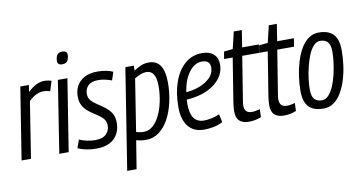

<svg xmlns="http://www.w3.org/2000/svg" viewBox="-86 -967 2659 1409"><g transform="rotate(-10 1243.0 -262.5)"><path d="M157 -536 149 -485Q213 -546 271 -546Q303 -546 326 -537L303 -464Q278 -472 253 -472Q228 -472 201.5 -460Q175 -448 144 -419L78 0H8L93 -536Z M441 -735Q477 -735 476 -704Q475 -674 463.5 -658.5Q452 -643 425 -643Q389 -643 390 -674Q391 -703 402 -719Q413 -735 441 -735ZM289 0 373 -536H444L359 0Z M427 -17 449 -78Q472 -67 504.5 -60Q537 -53 568 -53Q623 -53 649 -79.5Q675 -106 675 -143Q675 -174 657 -194.5Q639 -215 612 -232Q585 -249 558 -269Q531 -289 513 -317.5Q495 -346 495 -391Q495 -433 513.5 -468Q532 -503 571 -524.5Q610 -546 670 -546Q703 -546 733.5 -540Q764 -534 784 -524L764 -463Q743 -471 716.5 -477Q690 -483 664 -483Q612 -483 588 -458.5Q564 -434 564 -398Q564 -368 582 -347.5Q600 -327 627 -310Q654 -293 681 -272.5Q708 -252 726 -224Q744 -196 744 -152Q744 -79 698 -34.5Q652 10 564 10Q522 10 488 2.5Q454 -5 427 -17Z M758 210 877 -542H940L939 -505Q965 -522 991.5 -534Q1018 -546 1052 -546Q1165 -546 1165 -377Q1165 -302 1149.5 -232.5Q1134 -163 1104.5 -108.5Q1075 -54 1032 -22Q989 10 935 10Q913 10 895 7Q877 4 862 0L828 210ZM928 -51Q966 -51 996.5 -77.5Q1027 -104 1048.5 -149Q1070 -194 1081.5 -250Q1093 -306 1093 -365Q1093 -480 1021 -480Q1001 -480 977.5 -471Q954 -462 933 -448L872 -60Q883 -56 897.5 -53.5Q912 -51 928 -51Z M1507 -21Q1476 -5 1439.5 2.5Q1403 10 1368 10Q1291 10 1250 -41Q1209 -92 1209 -186Q1209 -289 1237.5 -370.5Q1266 -452 1320 -499Q1374 -546 1449 -546Q1504 -546 1534.5 -518Q1565 -490 1565 -443Q1565 -373 1514.5 -321Q1464 -269 1379 -245Q1329 -232 1279 -229Q1278 -212 1278 -195Q1278 -56 1378 -56Q1404 -56 1433 -62Q1462 -68 1494 -82ZM1437 -485Q1382 -485 1340.5 -430Q1299 -375 1285 -283Q1324 -286 1365 -298Q1425 -317 1461 -351Q1497 -385 1497 -431Q1497 -485 1437 -485Z M1795 -67 1793 -8Q1769 2 1746 6Q1723 10 1701 10Q1656 10 1631.5 -12Q1607 -34 1607 -83Q1607 -111 1612 -145L1665 -475H1601L1610 -529L1676 -536L1706 -662H1766L1746 -536H1871L1861 -475H1736L1684 -151Q1682 -141 1681 -132Q1680 -123 1680 -115Q1680 -87 1693 -72Q1706 -57 1737 -57Q1750 -57 1764.5 -60Q1779 -63 1795 -67Z M2056 -67 2054 -8Q2030 2 2007 6Q1984 10 1962 10Q1917 10 1892.5 -12Q1868 -34 1868 -83Q1868 -111 1873 -145L1926 -475H1862L1871 -529L1937 -536L1967 -662H2027L2007 -536H2132L2122 -475H1997L1945 -151Q1943 -141 1942 -132Q1941 -123 1941 -115Q1941 -87 1954 -72Q1967 -57 1998 -57Q2011 -57 2025.5 -60Q2040 -63 2056 -67Z M2258 10Q2185 10 2148.5 -27Q2112 -64 2112 -148Q2112 -197 2119.5 -252Q2127 -307 2142.5 -359Q2158 -411 2182 -453.5Q2206 -496 2240 -521Q2274 -546 2318 -546Q2389 -546 2425.5 -509Q2462 -472 2462 -388Q2462 -337 2455 -281.5Q2448 -226 2432.5 -174.5Q2417 -123 2393 -81Q2369 -39 2335 -14.5Q2301 10 2258 10ZM2257 -52Q2284 -52 2306 -76Q2328 -100 2344.5 -138.5Q2361 -177 2371.5 -222.5Q2382 -268 2387.5 -312Q2393 -356 2393 -390Q2393 -442 2373 -463Q2353 -484 2318 -484Q2290 -484 2268 -460Q2246 -436 2230 -397Q2214 -358 2203 -312.5Q2192 -267 2186.5 -223.5Q2181 -180 2181 -148Q2181 -94 2200.5 -73Q2220 -52 2257 -52Z"/></g></svg>

Font: Georama SemiCondensed
Style: Italic
Weight: 400
Width: 4
Italic angle: -9°
Designer: Jean-Baptiste Levee
Foundry: Production Type
Version: Version 1.000